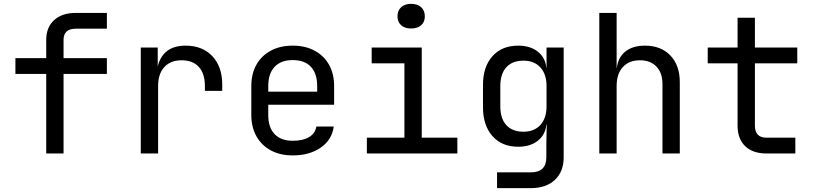

<svg xmlns="http://www.w3.org/2000/svg" viewBox="-20 -797 4240 997"><path d="M220 0V-413H60V-495H220V-590Q220 -655 261 -692.5Q302 -730 374 -730H535V-648H374Q310 -648 310 -590V-495H535V-413H310V0Z M711 0V-550H799V-452Q826 -560 944 -560Q1031 -560 1082.5 -505.5Q1134 -451 1134 -358V-325H1044V-350Q1044 -415 1012.5 -449.5Q981 -484 923 -484Q866 -484 833.5 -449Q801 -414 801 -350V0Z M1500 10Q1435 10 1386.5 -16Q1338 -42 1311.5 -89.5Q1285 -137 1285 -200V-350Q1285 -414 1311.5 -461Q1338 -508 1386.5 -534Q1435 -560 1500 -560Q1565 -560 1613.5 -534Q1662 -508 1688.5 -461Q1715 -414 1715 -350V-253H1373V-200Q1373 -135 1406 -100.5Q1439 -66 1500 -66Q1552 -66 1584 -84.5Q1616 -103 1623 -140H1713Q1704 -71 1645.5 -30.5Q1587 10 1500 10ZM1373 -321H1627V-350Q1627 -415 1594.5 -450Q1562 -485 1500 -485Q1439 -485 1406 -450Q1373 -415 1373 -350Z M1885 0V-82H2080V-468H1910V-550H2170V-82H2355V0ZM2115 -649Q2082 -649 2063 -666Q2044 -683 2044 -712Q2044 -742 2063 -759.5Q2082 -777 2115 -777Q2148 -777 2167 -759.5Q2186 -742 2186 -712Q2186 -683 2167 -666Q2148 -649 2115 -649Z M2561 180V98H2736Q2817 98 2817 20V-50L2819 -150H2817Q2812 -97 2772.5 -66Q2733 -35 2671 -35Q2586 -35 2537 -90.5Q2488 -146 2488 -240V-356Q2488 -450 2537 -505Q2586 -560 2671 -560Q2733 -560 2772.5 -529Q2812 -498 2817 -445H2818V-550H2907V20Q2907 94 2861.5 137Q2816 180 2735 180ZM2698 -113Q2754 -113 2786 -148Q2818 -183 2818 -245V-350Q2818 -412 2786 -447Q2754 -482 2698 -482Q2641 -482 2609.5 -448Q2578 -414 2578 -350V-245Q2578 -181 2609.5 -147Q2641 -113 2698 -113Z M3092 0V-730H3182V-445H3183Q3190 -500 3228 -530Q3266 -560 3329 -560Q3412 -560 3461 -509Q3510 -458 3510 -370V0H3420V-360Q3420 -419 3388.5 -451.5Q3357 -484 3303 -484Q3247 -484 3214.5 -449Q3182 -414 3182 -350V0Z M3960 0Q3889 0 3849.5 -38Q3810 -76 3810 -145V-468H3655V-550H3810V-705H3900V-550H4120V-468H3900V-145Q3900 -82 3960 -82H4110V0Z"/></svg>

Font: Liga JetBrainsMono Nerd Font
Style: Regular
Weight: 400
Designer: Philipp Nurullin, Konstantin Bulenkov
Foundry: JetBrains
Version: Version 2.225; ttfautohint (v1.8.3)